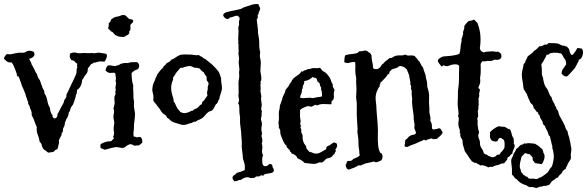

<svg xmlns="http://www.w3.org/2000/svg" viewBox="-27 -810 2953 966"><path d="M431.6 -487.3 415 -465.8Q415 -447.3 408.2 -439.5Q401.4 -431.6 397.9 -426.3Q394.5 -420.9 392.6 -416.5Q390.6 -412.1 386.7 -409.2Q383.8 -371.1 360.4 -357.4Q361.3 -343.8 355.5 -333Q354.5 -326.2 352.5 -319.8Q350.6 -313.5 348.6 -306.6Q346.7 -299.8 344.2 -293.9Q341.8 -288.1 339.8 -283.2L332 -272.5Q327.1 -264.6 326.2 -257.3Q325.2 -250 318.4 -243.2Q319.3 -238.3 317.4 -233.4Q315.4 -228.5 313.5 -222.2Q311.5 -215.8 306.6 -210.9L300.8 -195.3Q298.8 -192.4 298.8 -187Q298.8 -181.6 296.9 -176.3Q294.9 -170.9 292 -166.5Q289.1 -162.1 289.6 -153.8Q290 -145.5 286.1 -143.6Q282.2 -141.6 283.2 -136.7Q283.2 -127.9 275.4 -117.2Q267.6 -103.5 269.5 -99.1Q271.5 -94.7 268.1 -83.5Q264.6 -72.3 262.7 -61.5Q260.7 -58.6 255.4 -57.1Q250 -55.7 246.6 -50.3Q243.2 -44.9 235.4 -44.9L217.8 -42Q212.9 -43 210.4 -45.9Q208 -48.8 203.6 -51.8Q199.2 -54.7 196.8 -55.7Q194.3 -56.6 189.9 -62.5Q185.5 -68.4 183.1 -79.6Q180.7 -90.8 172.9 -95.7Q169.9 -115.2 162.6 -133.3Q155.3 -151.4 158.2 -171.9Q152.3 -181.6 148.9 -192.9Q145.5 -204.1 142.1 -211.9Q138.7 -219.7 136.7 -222.7Q134.8 -225.6 133.3 -229.5Q131.8 -233.4 132.3 -237.8Q132.8 -242.2 131.3 -248Q129.9 -253.9 127 -259.3Q124 -264.6 123 -270.5Q122.1 -276.4 119.6 -280.3Q117.2 -284.2 115.2 -287.1Q113.3 -290 115.2 -296.9Q110.4 -302.7 109.4 -309.1Q108.4 -315.4 105 -322.8Q101.6 -330.1 102.1 -332.5Q102.5 -335 99.1 -341.3Q95.7 -347.7 94.7 -352.1Q93.8 -356.4 90.3 -363.3Q86.9 -370.1 84 -377Q81.1 -383.8 78.1 -394.5L70.3 -416Q66.4 -427.7 64 -425.8Q61.5 -423.8 59.6 -427.2Q57.6 -430.7 57.6 -435.1Q57.6 -439.5 55.7 -443.4Q53.7 -447.3 47.4 -465.8Q41 -484.4 31.2 -496.1Q24.4 -494.1 15.6 -497.1Q6.8 -500 2.4 -505.4Q-2 -510.7 -6.8 -513.7Q-7.8 -519.5 -2.9 -525.9Q2 -532.2 3.9 -535.2Q8.8 -539.1 14.2 -537.6Q19.5 -536.1 27.3 -537.1Q35.2 -538.1 51.3 -542Q67.4 -545.9 77.6 -544.9Q87.9 -543.9 94.2 -545.4Q100.6 -546.9 104.5 -549.8Q119.1 -560.5 143.6 -548.8Q150.4 -533.2 141.1 -524.9Q131.8 -516.6 120.1 -514.6Q122.1 -505.9 126.5 -500.5Q130.9 -495.1 131.8 -486.3Q139.6 -475.6 152.3 -447.3Q160.2 -435.5 161.1 -430.7Q163.1 -419.9 168.9 -413.1Q174.8 -406.2 177.2 -396.5Q179.7 -386.7 182.6 -381.3Q185.5 -376 185.1 -374.5Q184.6 -373 186 -369.6Q187.5 -366.2 192.4 -358.4Q197.3 -350.6 196.3 -340.8Q207 -326.2 210.9 -304.2Q214.8 -282.2 224.6 -266.6Q224.6 -252 232.4 -236.3Q238.3 -231.4 237.3 -228.5Q236.3 -225.6 237.3 -223.6Q243.2 -210.9 252.9 -215.3Q262.7 -219.7 262.7 -238.3Q267.6 -243.2 270 -249.5Q272.5 -255.9 275.9 -261.2Q279.3 -266.6 281.2 -271.5Q283.2 -276.4 289.1 -285.2Q294.9 -293.9 296.9 -307.6Q301.8 -311.5 304.7 -318.4Q307.6 -325.2 307.1 -328.6Q306.6 -332 308.1 -335.9Q309.6 -339.8 312 -343.3Q314.5 -346.7 316.4 -352.1Q318.4 -357.4 320.8 -361.8Q323.2 -366.2 326.2 -373.5Q329.1 -380.9 334 -389.6Q338.9 -398.4 339.8 -401.4Q340.8 -404.3 345.7 -414.1Q350.6 -423.8 355 -434.6Q359.4 -445.3 358.4 -454.6Q357.4 -463.9 362.3 -471.7Q358.4 -481.4 362.3 -486.3Q357.4 -495.1 353.5 -495.1Q346.7 -503.9 343.3 -504.9Q339.8 -505.9 332 -507.8Q318.4 -523.4 327.1 -542Q345.7 -547.9 355 -544.9Q364.3 -542 375 -542L386.7 -543Q397.5 -543.9 407.7 -543Q418 -542 429.7 -543Q441.4 -543.9 443.4 -542.5Q445.3 -541 447.3 -542L465.8 -544.9Q473.6 -544.9 484.9 -543Q496.1 -541 501 -540.5Q505.9 -540 509.8 -536.1Q512.7 -528.3 507.8 -516.1Q502.9 -503.9 499 -500Q485.4 -501 478 -501Q470.7 -501 460 -497.6Q449.2 -494.1 448.7 -495.1Q448.2 -496.1 444.3 -494.6Q440.4 -493.2 438 -490.2Q435.5 -487.3 431.6 -487.3Z M519.5 -691.4Q530.3 -702.1 533.2 -713.9Q537.1 -713.9 539.1 -716.8Q541 -719.7 548.8 -722.7Q556.6 -725.6 564 -726.6Q571.3 -727.5 582.5 -732.4Q593.8 -737.3 605.5 -731.4Q614.3 -723.6 616.2 -720.7Q618.2 -717.8 622.6 -715.3Q627 -712.9 634.3 -712.4Q641.6 -711.9 643.6 -705.1Q642.6 -697.3 637.7 -693.8Q632.8 -690.4 628.9 -684.6Q628.9 -676.8 629.4 -666.5Q629.9 -656.2 623 -652.3Q621.1 -649.4 623.5 -646Q626 -642.6 622.1 -641.6Q620.1 -635.7 613.3 -633.3Q606.4 -630.9 603 -627.4Q599.6 -624 592.8 -624Q556.6 -624 543 -644.5Q538.1 -651.4 530.3 -652.3Q528.3 -657.2 524.9 -659.7Q521.5 -662.1 517.6 -665Q517.6 -672.9 519.5 -678.2Q521.5 -683.6 519.5 -691.4ZM617.2 -492.2Q625 -497.1 637.7 -497.1Q650.4 -497.1 658.2 -497.6Q666 -498 670.9 -488.3Q675.8 -478.5 670.9 -469.7Q668.9 -461.9 664.1 -460.9Q650.4 -458 634.8 -442.4Q635.7 -434.6 635.7 -425.8Q635.7 -417 636.7 -411.1Q637.7 -405.3 638.2 -401.4Q638.7 -397.5 639.6 -393.1Q640.6 -388.7 642.1 -385.7Q643.6 -382.8 643.6 -379.9L642.6 -366.2Q644.5 -355.5 644.5 -315.4Q648.4 -298.8 647.5 -291.5Q646.5 -284.2 646.5 -276.4L652.3 -239.3Q652.3 -223.6 649.4 -202.1Q646.5 -180.7 647 -174.8Q647.5 -168.9 646.5 -160.2Q645.5 -151.4 644.5 -142.6Q643.6 -133.8 645.5 -125Q646.5 -121.1 650.4 -122.1Q654.3 -123 658.2 -120.1Q662.1 -117.2 667 -119.6Q671.9 -122.1 680.7 -120.1Q691.4 -109.4 688.5 -91.8Q676.8 -81.1 672.4 -79.1Q668 -77.1 661.6 -78.1Q655.3 -79.1 650.4 -76.2Q637.7 -84 631.3 -84.5Q625 -85 616.2 -80.1Q607.4 -75.2 604.5 -71.8Q601.6 -68.4 593.8 -66.4Q585.9 -64.5 575.2 -67.4Q564.5 -70.3 554.7 -69.8Q544.9 -69.3 501 -56.6Q490.2 -59.6 479.5 -65.4Q476.6 -72.3 479.5 -85Q504.9 -98.6 520 -98.6Q535.2 -98.6 538.1 -105Q541 -111.3 545.9 -112.3Q546.9 -116.2 543.5 -118.7Q540 -121.1 543 -123Q548.8 -136.7 545.9 -149.9Q543 -163.1 547.9 -188.5Q547.9 -201.2 544.9 -211.9Q542 -222.7 545.4 -237.3Q548.8 -252 543.9 -263.7Q545.9 -272.5 548.3 -282.2Q550.8 -292 549.3 -300.8Q547.9 -309.6 548.8 -323.2L554.7 -337.9Q554.7 -339.8 553.7 -342.8Q552.7 -345.7 554.2 -353.5Q555.7 -361.3 554.7 -363.3Q553.7 -365.2 553.7 -368.2L556.6 -388.7Q557.6 -392.6 556.2 -396.5Q554.7 -400.4 554.7 -405.3Q557.6 -413.1 555.7 -421.4Q553.7 -429.7 554.2 -435.5Q554.7 -441.4 546.9 -444.3Q539.1 -444.3 532.2 -443.4Q518.6 -440.4 503.9 -455.1Q505.9 -470.7 515.6 -480.5Q527.3 -482.4 535.6 -480Q543.9 -477.5 553.7 -477.5Q564.5 -482.4 566.9 -481.9Q569.3 -481.4 575.7 -485.8Q582 -490.2 583.5 -489.7Q585 -489.3 590.3 -491.2Q595.7 -493.2 606 -493.2Q616.2 -493.2 617.2 -492.2Z M971.7 -533.2Q982.4 -528.3 982.4 -526.9Q982.4 -525.4 986.8 -524.9Q991.2 -524.4 992.2 -522Q993.2 -519.5 996.1 -517.6Q999 -515.6 1003.9 -513.7Q1008.8 -511.7 1013.7 -506.8Q1018.6 -502 1028.3 -495.1Q1038.1 -488.3 1056.6 -468.8Q1075.2 -449.2 1079.1 -435.5Q1083 -421.9 1084.5 -418.9Q1085.9 -416 1085.4 -409.7Q1085 -403.3 1088.4 -382.8Q1091.8 -362.3 1085.9 -346.7L1078.1 -322.3Q1077.1 -319.3 1077.1 -315.4Q1077.1 -311.5 1073.2 -306.6Q1069.3 -301.8 1069.8 -299.8Q1070.3 -297.9 1066.9 -292.5Q1063.5 -287.1 1061.5 -287.1Q1058.6 -286.1 1051.3 -270.5Q1043.9 -254.9 1036.1 -252.4Q1028.3 -250 1023.4 -248Q1012.7 -240.2 1004.9 -230Q997.1 -219.7 988.3 -214.4Q979.5 -209 971.2 -206.1Q962.9 -203.1 957 -197.3Q951.2 -199.2 946.8 -196.3Q942.4 -193.4 938.5 -191.9Q934.6 -190.4 932.1 -190.4Q929.7 -190.4 924.8 -188.5Q898.4 -176.8 878.9 -184.6Q875 -186.5 868.7 -188Q862.3 -189.5 849.1 -193.8Q835.9 -198.2 828.6 -206.5Q821.3 -214.8 814.5 -216.8Q810.5 -227.5 802.2 -232.9Q793.9 -238.3 786.1 -246.1Q779.3 -255.9 779.3 -257.3Q779.3 -258.8 777.3 -261.2Q775.4 -263.7 771 -268.6Q766.6 -273.4 762.2 -280.3Q757.8 -287.1 750.5 -294.4Q743.2 -301.8 744.6 -312Q746.1 -322.3 744.1 -332Q742.2 -341.8 740.2 -349.6Q738.3 -357.4 739.7 -365.2Q741.2 -373 741.2 -376Q741.2 -378.9 744.6 -388.7Q748 -398.4 750 -401.4Q752 -404.3 754.4 -412.6Q756.8 -420.9 758.3 -421.4Q759.8 -421.9 759.8 -423.8Q760.7 -425.8 761.7 -430.2Q762.7 -434.6 773.9 -448.7Q785.2 -462.9 790.5 -466.8Q795.9 -470.7 795.9 -476.6Q806.6 -483.4 806.6 -485.4Q806.6 -487.3 810.5 -490.7Q814.5 -494.1 822.8 -498Q831.1 -502 835.9 -510.7Q843.8 -511.7 849.1 -516.1Q854.5 -520.5 867.7 -528.3Q880.9 -536.1 901.9 -536.1Q922.9 -536.1 935.1 -535.2Q947.3 -534.2 955.6 -532.7Q963.9 -531.2 971.7 -533.2ZM1012.7 -408.2V-423.8Q1004.9 -431.6 997.1 -447.3Q993.2 -449.2 990.7 -451.2Q988.3 -453.1 985.4 -455.1Q983.4 -457 981.9 -460Q980.5 -462.9 978.5 -464.8Q974.6 -465.8 967.8 -467.8Q960.9 -469.7 956.1 -468.8Q950.2 -468.8 940.9 -474.1Q931.6 -479.5 916.5 -476.6Q901.4 -473.6 896 -470.7Q890.6 -467.8 880.9 -468.8Q875 -462.9 869.1 -455.1Q863.3 -447.3 860.8 -445.3Q858.4 -443.4 855 -436.5Q851.6 -429.7 847.7 -425.8Q842.8 -420.9 843.8 -415.5Q844.7 -410.2 841.8 -404.3Q826.2 -369.1 842.8 -322.3Q846.7 -311.5 846.7 -299.8Q852.5 -293 855.5 -285.6Q858.4 -278.3 862.3 -270.5Q866.2 -262.7 871.1 -257.8Q876 -252.9 880.9 -246.1Q894.5 -240.2 902.3 -240.7Q910.2 -241.2 923.8 -246.1Q935.5 -252.9 938.5 -252.4Q941.4 -252 943.4 -253.4Q945.3 -254.9 949.7 -258.8Q954.1 -262.7 957 -262.7Q960 -262.7 964.8 -266.1Q969.7 -269.5 975.1 -276.4Q980.5 -283.2 987.3 -285.2Q989.3 -288.1 989.7 -291.5Q990.2 -294.9 991.2 -297.9Q1000 -302.7 1004.4 -311.5Q1008.8 -320.3 1016.6 -328.1Q1016.6 -333 1015.1 -338.9Q1013.7 -344.7 1016.1 -352.1Q1018.6 -359.4 1018.1 -360.8Q1017.6 -362.3 1018.1 -370.6Q1018.6 -378.9 1021 -382.8Q1023.4 -386.7 1022 -392.1Q1020.5 -397.5 1017.1 -400.4Q1013.7 -403.3 1012.7 -408.2Z M1172.9 -646.5V-658.2Q1170.9 -671.9 1172.9 -676.3Q1174.8 -680.7 1175.8 -685.5Q1173.8 -700.2 1176.8 -707Q1179.7 -713.9 1177.7 -721.7Q1175.8 -724.6 1173.3 -726.1Q1170.9 -727.5 1168.9 -730.5Q1158.2 -731.4 1151.4 -728Q1144.5 -724.6 1135.7 -722.7Q1130.9 -724.6 1129.9 -721.7Q1128.9 -718.8 1125 -716.8Q1114.3 -710 1103.5 -720.7Q1092.8 -731.4 1097.2 -738.3Q1101.6 -745.1 1109.4 -747.6Q1117.2 -750 1126.5 -752.4Q1135.7 -754.9 1146 -756.3Q1156.2 -757.8 1162.6 -759.8Q1168.9 -761.7 1175.3 -762.7Q1181.6 -763.7 1186 -765.6Q1190.4 -767.6 1193.4 -769.5Q1196.3 -771.5 1200.7 -773.4Q1205.1 -775.4 1208.5 -775.9Q1211.9 -776.4 1231.4 -783.2Q1253.9 -792 1273.4 -789.1Q1274.4 -783.2 1277.3 -778.3Q1285.2 -767.6 1279.8 -758.3Q1274.4 -749 1273.9 -742.7Q1273.4 -736.3 1269.5 -734.4Q1271.5 -715.8 1264.6 -712.9L1271.5 -653.3Q1269.5 -649.4 1273.4 -630.4Q1277.3 -611.3 1277.3 -595.7Q1276.4 -565.4 1282.2 -548.8L1280.3 -529.3Q1280.3 -524.4 1281.2 -520.5Q1282.2 -516.6 1284.2 -506.8Q1286.1 -497.1 1284.7 -481.4Q1283.2 -465.8 1283.2 -450.2Q1288.1 -423.8 1288.1 -414.1Q1288.1 -404.3 1283.2 -397.5Q1286.1 -389.6 1284.7 -388.7Q1283.2 -387.7 1283.2 -382.8Q1283.2 -377.9 1284.2 -369.6Q1285.2 -361.3 1283.2 -350.6L1288.1 -325.2L1286.1 -314.5L1290 -282.2Q1289.1 -274.4 1287.6 -265.6Q1286.1 -256.8 1291 -249Q1288.1 -242.2 1289.1 -233.9Q1290 -225.6 1287.1 -218.3Q1284.2 -210.9 1287.6 -203.1Q1291 -195.3 1291 -184.6L1288.1 -166Q1287.1 -156.2 1290 -146Q1293 -135.7 1288.1 -127Q1296.9 -103.5 1290 -87.9Q1294.9 -73.2 1292 -57.6Q1289.1 -42 1296.9 -28.3Q1292 -20.5 1292 -8.8Q1292 2.9 1293 10.7Q1296.9 33.2 1318.4 23.4Q1323.2 20.5 1326.2 17.1Q1329.1 13.7 1335 15.6Q1344.7 17.6 1344.7 32.2Q1351.6 39.1 1350.6 50.8Q1346.7 59.6 1331.5 61.5Q1316.4 63.5 1308.6 65.4Q1300.8 67.4 1297.9 74.2Q1294.9 74.2 1293 72.8Q1291 71.3 1286.1 72.3Q1275.4 79.1 1272.5 78.1Q1264.6 74.2 1251 85.9Q1246.1 84 1240.2 85.4Q1234.4 86.9 1226.6 83.5Q1218.8 80.1 1206.5 83.5Q1194.3 86.9 1186.5 94.7Q1175.8 94.7 1168.9 98.6Q1162.1 102.5 1151.4 101.6Q1142.6 90.8 1142.6 85Q1142.6 79.1 1147 74.7Q1151.4 70.3 1156.7 67.4Q1162.1 64.5 1164.1 59.6Q1183.6 55.7 1204.1 45.9Q1207 22.5 1200.7 4.9Q1194.3 -12.7 1194.8 -15.6Q1195.3 -18.6 1194.3 -27.3Q1193.4 -36.1 1191.9 -46.9Q1190.4 -57.6 1189.5 -67.4Q1188.5 -77.1 1189.5 -85Q1190.4 -92.8 1188.5 -111.3Q1186.5 -129.9 1186.5 -142.6L1180.7 -191.4V-219.7L1177.7 -242.2Q1176.8 -247.1 1177.2 -252.9Q1177.7 -258.8 1177.2 -265.1Q1176.8 -271.5 1176.3 -278.3Q1175.8 -285.2 1170.9 -289.1Q1175.8 -300.8 1175.8 -306.6L1172.9 -325.2Q1171.9 -329.1 1172.9 -333.5Q1173.8 -337.9 1173.8 -341.8L1172.9 -391.6Q1172.9 -402.3 1175.3 -413.6Q1177.7 -424.8 1176.3 -437.5Q1174.8 -450.2 1176.3 -452.6Q1177.7 -455.1 1177.7 -459L1173.8 -496.1L1175.8 -516.6L1172.9 -538.1Q1171.9 -541 1172.9 -544.4Q1173.8 -547.9 1173.8 -551.8L1172.9 -575.2Q1173.8 -585.9 1172.4 -588.9Q1170.9 -591.8 1171.9 -598.6Q1172.9 -605.5 1171.9 -607.9Q1170.9 -610.4 1171.9 -625Q1172.9 -639.6 1172.9 -646.5Z M1656.2 -358.4Q1650.4 -336.9 1653.3 -324.2Q1652.3 -310.5 1648.9 -307.6Q1645.5 -304.7 1640.6 -299.8Q1640.6 -295.9 1641.1 -291.5Q1641.6 -287.1 1638.7 -285.2Q1620.1 -286.1 1602.1 -286.6Q1584 -287.1 1571.3 -280.3Q1566.4 -279.3 1564.5 -280.8Q1562.5 -282.2 1559.6 -283.2Q1554.7 -281.2 1547.4 -276.4Q1540 -271.5 1533.2 -274.4Q1526.4 -277.3 1518.6 -275.4Q1490.2 -265.6 1482.4 -255.9Q1483.4 -245.1 1482.4 -234.9Q1481.4 -224.6 1483.4 -215.8L1485.4 -203.1Q1486.3 -199.2 1484.9 -196.3Q1483.4 -193.4 1483.4 -189Q1483.4 -184.6 1485.8 -179.2Q1488.3 -173.8 1484.4 -168.9Q1486.3 -164.1 1488.3 -159.2Q1490.2 -154.3 1488.3 -146.5Q1489.3 -141.6 1491.2 -139.2Q1493.2 -136.7 1494.6 -131.8Q1496.1 -127 1495.6 -119.6Q1495.1 -112.3 1496.6 -107.4Q1498 -102.5 1499.5 -96.2Q1501 -89.8 1508.8 -80.1Q1516.6 -70.3 1513.7 -64.5Q1518.6 -59.6 1522 -54.7Q1525.4 -49.8 1530.3 -45.9Q1539.1 -44.9 1546.4 -41Q1553.7 -37.1 1564.9 -37.1Q1576.2 -37.1 1591.3 -46.4Q1606.4 -55.7 1611.3 -57.6Q1614.3 -59.6 1614.7 -64.9Q1615.2 -70.3 1618.2 -72.8Q1621.1 -75.2 1623.5 -75.7Q1626 -76.2 1630.4 -78.6Q1634.8 -81.1 1638.7 -84.5Q1642.6 -87.9 1649.4 -91.8Q1656.2 -95.7 1668 -86.9Q1670.9 -75.2 1668 -70.3Q1665 -65.4 1662.1 -60.5Q1659.2 -55.7 1661.1 -54.2Q1663.1 -52.7 1662.1 -47.9Q1656.2 -42 1656.2 -35.2Q1650.4 -33.2 1647.5 -27.8Q1644.5 -22.5 1638.7 -19Q1632.8 -15.6 1627.4 -15.1Q1622.1 -14.6 1615.7 -11.2Q1609.4 -7.8 1605.5 -2.4Q1601.6 2.9 1592.8 7.8Q1587.9 6.8 1579.1 6.8Q1562.5 16.6 1544.4 14.2Q1526.4 11.7 1505.9 9.8Q1490.2 -5.9 1470.7 -12.7Q1462.9 -32.2 1439.5 -38.1Q1439.5 -43.9 1435.1 -45.9Q1430.7 -47.9 1430.7 -55.7Q1425.8 -56.6 1424.3 -60.5Q1422.9 -64.5 1418 -66.4Q1417 -69.3 1415.5 -70.8Q1414.1 -72.3 1415 -77.1Q1410.2 -79.1 1407.7 -83.5Q1405.3 -87.9 1401.4 -92.8Q1394.5 -106.4 1393.1 -111.3Q1391.6 -116.2 1386.7 -127.9Q1381.8 -139.6 1382.8 -154.3L1375 -170.9Q1377 -175.8 1375.5 -181.2Q1374 -186.5 1374 -192.4L1376 -207Q1377 -217.8 1376 -230Q1375 -242.2 1377 -252L1379.9 -263.7Q1380.9 -267.6 1380.4 -271Q1379.9 -274.4 1382.3 -281.7Q1384.8 -289.1 1388.7 -298.8Q1392.6 -308.6 1393.1 -312.5Q1393.6 -316.4 1395.5 -322.3Q1397.5 -328.1 1400.4 -333Q1403.3 -337.9 1405.8 -343.3Q1408.2 -348.6 1408.2 -353Q1408.2 -357.4 1412.6 -361.8Q1417 -366.2 1418.9 -369.1Q1420.9 -372.1 1423.3 -375Q1425.8 -377.9 1427.7 -380.9Q1429.7 -389.6 1436 -395Q1442.4 -400.4 1441.4 -408.2Q1446.3 -408.2 1447.3 -412.1Q1448.2 -416 1455.1 -420.4Q1461.9 -424.8 1463.9 -426.8Q1465.8 -428.7 1475.1 -434.6Q1484.4 -440.4 1489.3 -452.1Q1494.1 -448.2 1495.6 -449.7Q1497.1 -451.2 1502 -454.1Q1506.8 -457 1509.8 -457Q1512.7 -457 1518.1 -460.4Q1523.4 -463.9 1527.8 -462.9Q1532.2 -461.9 1536.1 -464.8Q1549.8 -468.8 1560.5 -467.3Q1571.3 -465.8 1582 -468.8Q1586.9 -466.8 1589.4 -461.9Q1591.8 -457 1595.2 -454.1Q1598.6 -451.2 1601.6 -450.2Q1604.5 -449.2 1609.4 -445.3Q1614.3 -441.4 1616.2 -439.9Q1618.2 -438.5 1620.1 -435.1Q1622.1 -431.6 1625.5 -428.2Q1628.9 -424.8 1632.3 -418.9Q1635.7 -413.1 1638.7 -403.3Q1641.6 -393.6 1647.5 -384.8Q1645.5 -377 1648.4 -373Q1649.4 -368.2 1651.9 -365.2Q1654.3 -362.3 1656.2 -358.4ZM1547.9 -316.4 1560.5 -319.3Q1568.4 -321.3 1576.7 -321.8Q1585 -322.3 1592.8 -325.2Q1594.7 -347.7 1587.9 -361.3Q1590.8 -368.2 1585.9 -374.5Q1581.1 -380.9 1582 -389.6Q1571.3 -400.4 1569.3 -401.4Q1569.3 -407.2 1567.4 -410.2Q1565.4 -413.1 1563.5 -417Q1558.6 -418.9 1553.7 -419.4Q1548.8 -419.9 1545.9 -422.9Q1527.3 -404.3 1503.9 -402.3Q1504.9 -389.6 1497.1 -378.9Q1496.1 -375 1496.1 -371.1V-365.2Q1491.2 -361.3 1491.7 -353Q1492.2 -344.7 1487.3 -335.4Q1482.4 -326.2 1484.4 -317.4Q1498 -315.4 1509.8 -316.9Q1521.5 -318.4 1532.2 -318.4Z M1755.9 33.2 1729.5 43Q1714.8 43 1711.9 19.5Q1714.8 17.6 1716.8 9.8Q1718.8 -2 1729 -0.5Q1739.3 1 1745.1 -4.9Q1751 -10.7 1754.9 -12.7Q1772.5 -17.6 1783.2 -28.3Q1780.3 -40 1780.8 -43.9Q1781.2 -47.9 1779.3 -59.1Q1777.3 -70.3 1776.9 -76.2Q1776.4 -82 1776.4 -94.7Q1776.4 -107.4 1774.4 -122.1Q1772.5 -136.7 1771.5 -143.1Q1770.5 -149.4 1771.5 -153.3Q1772.5 -157.2 1772 -163.1Q1771.5 -168.9 1770.5 -186Q1769.5 -203.1 1768.6 -218.3Q1767.6 -233.4 1768.1 -258.8Q1768.6 -284.2 1767.6 -295.4Q1766.6 -306.6 1765.6 -311Q1764.6 -315.4 1764.6 -319.3L1766.6 -360.4L1764.6 -402.3L1765.6 -414.1L1761.7 -436.5Q1759.8 -457 1760.7 -469.2Q1761.7 -481.4 1759.8 -498Q1744.1 -499 1731.4 -494.6Q1718.8 -490.2 1705.1 -497.1Q1705.1 -519.5 1710 -532.2Q1726.6 -537.1 1741.7 -538.1Q1756.8 -539.1 1766.1 -542Q1775.4 -544.9 1776.4 -547.4Q1777.3 -549.8 1780.3 -551.8Q1796.9 -551.8 1805.7 -555.2Q1814.5 -558.6 1827.1 -547.9Q1835.9 -543 1838.9 -538.1Q1843.8 -528.3 1842.8 -525.4Q1841.8 -522.5 1842.8 -517.6Q1843.8 -512.7 1844.7 -504.9Q1845.7 -497.1 1847.7 -490.2Q1849.6 -483.4 1849.1 -476.6Q1848.6 -469.7 1852.5 -464.8Q1875 -455.1 1890.6 -478.5Q1895.5 -487.3 1896.5 -487.3Q1899.4 -487.3 1902.8 -491.7Q1906.2 -496.1 1909.7 -499.5Q1913.1 -502.9 1920.4 -507.8Q1927.7 -512.7 1933.6 -518.6Q1942.4 -516.6 1949.2 -522Q1956.1 -527.3 1966.3 -529.8Q1976.6 -532.2 1988.8 -531.2Q2001 -530.3 2011.7 -535.2L2024.4 -530.3Q2030.3 -531.2 2042.5 -531.2Q2054.7 -531.2 2060.5 -527.3Q2062.5 -523.4 2066.9 -519.5Q2071.3 -515.6 2074.7 -509.8Q2078.1 -503.9 2080.1 -502.9Q2082 -502 2084 -499Q2085.9 -496.1 2088.4 -490.7Q2090.8 -485.4 2094.7 -478.5Q2101.6 -471.7 2102.1 -468.3Q2102.5 -464.8 2105 -457.5Q2107.4 -450.2 2111.3 -440.4Q2115.2 -430.7 2115.2 -425.8Q2115.2 -420.9 2116.2 -417Q2117.2 -413.1 2118.2 -410.2Q2119.1 -407.2 2120.6 -400.9Q2122.1 -394.5 2122.1 -385.3Q2122.1 -376 2123.5 -370.6Q2125 -365.2 2126 -362.3Q2127 -359.4 2129.9 -347.7Q2132.8 -335.9 2131.8 -314.9Q2130.9 -293.9 2132.3 -279.3Q2133.8 -264.6 2133.3 -255.4Q2132.8 -246.1 2134.3 -239.7Q2135.7 -233.4 2136.7 -228Q2137.7 -222.7 2138.7 -217.8Q2139.6 -212.9 2137.7 -203.1L2144.5 -188.5Q2146.5 -179.7 2146 -169.9Q2145.5 -160.2 2154.3 -158.2Q2160.2 -160.2 2167.5 -160.6Q2174.8 -161.1 2180.7 -165Q2189.5 -164.1 2192.9 -156.7Q2196.3 -149.4 2200.2 -144.5Q2196.3 -132.8 2187.5 -126Q2178.7 -119.1 2170.9 -111.3Q2160.2 -111.3 2155.8 -109.9Q2151.4 -108.4 2144.5 -114.3Q2137.7 -111.3 2128.9 -109.4Q2120.1 -107.4 2115.2 -102.5Q2112.3 -103.5 2110.4 -105.5Q2108.4 -107.4 2104.5 -106.4Q2099.6 -102.5 2093.8 -100.6Q2087.9 -98.6 2082 -96.2Q2076.2 -93.8 2073.2 -91.8Q2070.3 -89.8 2065.9 -88.4Q2061.5 -86.9 2058.1 -85.4Q2054.7 -84 2045.9 -81.1Q2037.1 -78.1 2030.3 -74.2Q2023.4 -70.3 2019 -70.3Q2014.6 -70.3 2009.8 -73.2Q2006.8 -79.1 2009.8 -83.5Q2012.7 -87.9 2009.8 -92.8Q2011.7 -92.8 2011.2 -98.1Q2010.7 -103.5 2012.7 -105.5Q2022.5 -112.3 2025.9 -117.7Q2029.3 -123 2037.6 -127.4Q2045.9 -131.8 2053.7 -132.3Q2061.5 -132.8 2066.4 -141.6Q2064.5 -148.4 2062.5 -152.3Q2060.5 -156.2 2058.6 -162.1Q2056.6 -168 2058.1 -172.9Q2059.6 -177.7 2058.6 -184.6L2054.7 -208Q2054.7 -229.5 2052.2 -242.7Q2049.8 -255.9 2048.8 -266.6Q2047.9 -277.3 2046.9 -284.7Q2045.9 -292 2045.9 -298.8L2046.9 -311.5Q2043.9 -335 2043.9 -338.9L2044.9 -349.6Q2044.9 -352.5 2043.5 -356Q2042 -359.4 2041 -363.8Q2040 -368.2 2041 -368.7Q2042 -369.1 2042 -376Q2036.1 -386.7 2037.1 -389.6Q2038.1 -392.6 2038.1 -394.5L2033.2 -419.9Q2032.2 -432.6 2027.8 -440.9Q2023.4 -449.2 2021.5 -458Q2012.7 -470.7 1996.6 -476.1Q1980.5 -481.4 1972.7 -469.7Q1964.8 -467.8 1958.5 -465.3Q1952.1 -462.9 1944.3 -460.9Q1941.4 -456.1 1936 -452.1Q1930.7 -448.2 1931.6 -439.5Q1928.7 -438.5 1927.2 -436.5Q1925.8 -434.6 1921.9 -434.6Q1919.9 -426.8 1914.6 -421.9Q1909.2 -417 1904.8 -411.6Q1900.4 -406.2 1896 -402.3Q1891.6 -398.4 1886.7 -393.6Q1887.7 -387.7 1884.8 -385.3Q1881.8 -382.8 1883.8 -376Q1877.9 -370.1 1875 -362.8Q1872.1 -355.5 1868.2 -347.7Q1860.4 -326.2 1863.8 -301.3Q1867.2 -276.4 1867.2 -257.8L1873 -185.5Q1873 -174.8 1874 -163.1Q1875 -151.4 1874 -134.8Q1872.1 -63.5 1884.8 -44.9Q1885.7 -40 1889.2 -40Q1892.6 -40 1896.5 -30.8Q1900.4 -21.5 1892.6 -3.9Q1886.7 -2 1880.4 1.5Q1874 4.9 1868.2 5.9Q1862.3 6.8 1859.9 4.9Q1857.4 2.9 1853.5 2.9L1820.3 10.7Q1812.5 10.7 1805.2 15.1Q1797.9 19.5 1794.9 18.6Q1792 17.6 1791 22.5Q1778.3 22.5 1777.3 21.5Q1770.5 26.4 1769.5 26.4Z M2436.5 -550.8 2450.2 -551.8Q2457 -551.8 2463.9 -549.8Q2470.7 -547.9 2478.5 -550.8Q2490.2 -543.9 2493.2 -539.6Q2496.1 -535.2 2496.1 -524.4Q2492.2 -504.9 2460.9 -509.8Q2451.2 -505.9 2449.2 -504.4Q2447.3 -502.9 2435.1 -503.4Q2422.9 -503.9 2421.9 -502.9Q2420.9 -502 2411.1 -501.5Q2401.4 -501 2400.9 -502Q2400.4 -502.9 2395.5 -496.1Q2390.6 -489.3 2391.1 -484.9Q2391.6 -480.5 2391.6 -470.7V-449.2Q2391.6 -438.5 2389.6 -426.8Q2387.7 -415 2388.7 -412.1Q2389.6 -409.2 2389.2 -399.4Q2388.7 -389.6 2385.7 -384.3Q2382.8 -378.9 2380.9 -372.6Q2378.9 -366.2 2383.8 -363.8Q2388.7 -361.3 2386.7 -352.5L2383.8 -340.8Q2382.8 -336.9 2383.8 -333.5Q2384.8 -330.1 2383.8 -325.2L2379.9 -310.5Q2382.8 -303.7 2381.3 -299.8Q2379.9 -295.9 2381.3 -288.6Q2382.8 -281.2 2380.9 -279.3Q2378.9 -277.3 2379.9 -270Q2380.9 -262.7 2378.9 -258.8Q2377 -254.9 2377 -250L2378.9 -228.5Q2378.9 -221.7 2374 -213.9Q2377 -204.1 2376 -193.8Q2375 -183.6 2377 -173.8L2379.9 -156.2Q2380.9 -153.3 2382.3 -149.4Q2383.8 -145.5 2382.8 -141.6L2378.9 -129.9Q2378.9 -126 2380.9 -116.2Q2387.7 -102.5 2387.7 -92.8Q2387.7 -83 2389.6 -76.2Q2391.6 -69.3 2397.5 -61.5Q2403.3 -53.7 2404.8 -47.4Q2406.2 -41 2408.2 -38.1Q2417 -32.2 2418 -32.7Q2418.9 -33.2 2420.9 -33.2Q2428.7 -25.4 2433.6 -24.4Q2438.5 -23.4 2443.4 -20.5Q2448.2 -17.6 2457 -19.5Q2465.8 -21.5 2470.2 -27.3Q2474.6 -33.2 2485.4 -32.2Q2489.3 -35.2 2490.7 -39.6Q2492.2 -43.9 2496.1 -45.9Q2511.7 -62.5 2511.7 -72.3V-89.8Q2511.7 -96.7 2509.8 -100.1Q2507.8 -103.5 2505.9 -108.4Q2497.1 -111.3 2497.1 -113.8Q2497.1 -116.2 2491.7 -116.2Q2486.3 -116.2 2483.4 -114.3Q2479.5 -108.4 2477.1 -103Q2474.6 -97.7 2465.8 -97.7Q2457 -97.7 2446.3 -103.5Q2436.5 -116.2 2438 -126.5Q2439.5 -136.7 2437.5 -143.6Q2450.2 -160.2 2478.5 -173.8Q2486.3 -175.8 2490.7 -173.8Q2495.1 -171.9 2504.4 -172.4Q2513.7 -172.9 2521.5 -166.5Q2529.3 -160.2 2539.1 -159.2Q2544.9 -148.4 2547.4 -135.7Q2549.8 -123 2557.6 -113.3Q2556.6 -108.4 2558.1 -100.6Q2559.6 -92.8 2556.6 -89.8Q2565.4 -80.1 2561 -68.8Q2556.6 -57.6 2553.7 -50.8Q2550.8 -43.9 2550.8 -37.1Q2543 -33.2 2539.1 -26.9Q2535.2 -20.5 2526.4 -17.6Q2526.4 -6.8 2520 -1Q2513.7 4.9 2509.8 11.7Q2493.2 11.7 2484.4 18.6Q2458 23.4 2450.2 30.3Q2441.4 27.3 2429.7 32.2Q2403.3 17.6 2389.6 22.5Q2384.8 17.6 2378.4 15.6Q2372.1 13.7 2369.1 8.8Q2360.4 10.7 2356.9 7.3Q2353.5 3.9 2346.7 2Q2344.7 -2.9 2339.8 -8.3Q2335 -13.7 2331.5 -20Q2328.1 -26.4 2318.8 -38.6Q2309.6 -50.8 2309.6 -55.2Q2309.6 -59.6 2304.7 -72.8Q2299.8 -85.9 2299.8 -105.5Q2297.9 -109.4 2294.9 -113.3Q2292 -117.2 2290 -122.6Q2288.1 -127.9 2289.1 -134.3Q2290 -140.6 2285.2 -142.6Q2289.1 -152.3 2284.7 -161.1Q2280.3 -169.9 2279.3 -181.2Q2278.3 -192.4 2280.8 -204.1Q2283.2 -215.8 2277.3 -226.6Q2282.2 -236.3 2278.3 -258.3Q2274.4 -280.3 2275.9 -300.8Q2277.3 -321.3 2276.9 -335Q2276.4 -348.6 2278.3 -362.3Q2282.2 -389.6 2282.2 -409.2V-428.7L2283.2 -478.5Q2278.3 -486.3 2263.2 -486.3Q2248 -486.3 2233.4 -480Q2218.8 -473.6 2208 -480.5Q2201.2 -482.4 2199.2 -478Q2197.3 -473.6 2192.4 -477.5Q2175.8 -497.1 2175.8 -504.4Q2175.8 -511.7 2185.5 -517.1Q2195.3 -522.5 2197.3 -524.4Q2209 -527.3 2219.7 -527.3Q2264.6 -530.3 2284.2 -539.1Q2289.1 -553.7 2289.6 -565.9Q2290 -578.1 2291.5 -586.4Q2293 -594.7 2293.9 -597.2Q2294.9 -599.6 2295.4 -603Q2295.9 -606.4 2294.9 -609.4Q2293.9 -612.3 2297.4 -619.6Q2300.8 -627 2300.8 -631.8Q2304.7 -640.6 2303.2 -643.1Q2301.8 -645.5 2302.7 -649.9Q2303.7 -654.3 2307.1 -661.1Q2310.5 -668 2308.6 -677.7Q2319.3 -695.3 2331.1 -704.1Q2349.6 -706.1 2358.4 -711.9Q2368.2 -700.2 2374 -696.3Q2396.5 -643.6 2388.7 -579.1Q2388.7 -576.2 2387.7 -572.3Q2386.7 -568.4 2388.2 -563Q2389.6 -557.6 2395 -552.7Q2400.4 -547.9 2405.3 -546.9Q2410.2 -545.9 2413.1 -547.9Q2416 -549.8 2419.9 -549.8Z M2631.8 -315.4 2625 -332Q2625 -335 2622.6 -338.4Q2620.1 -341.8 2617.7 -346.2Q2615.2 -350.6 2612.8 -354Q2610.4 -357.4 2608.4 -360.4Q2605.5 -372.1 2605.5 -377.4Q2605.5 -382.8 2601.1 -407.7Q2596.7 -432.6 2599.6 -447.8Q2602.5 -462.9 2604 -468.8Q2605.5 -474.6 2606 -479Q2606.4 -483.4 2607.4 -486.3Q2608.4 -489.3 2611.3 -491.7Q2614.3 -494.1 2615.7 -496.6Q2617.2 -499 2616.7 -502Q2616.2 -504.9 2620.6 -510.7Q2625 -516.6 2626 -522Q2627 -527.3 2640.1 -535.6Q2653.3 -543.9 2660.2 -554.7Q2667 -556.6 2674.3 -564.5Q2681.6 -572.3 2686.5 -577.1Q2697.3 -576.2 2706.1 -582Q2714.8 -587.9 2722.7 -585L2734.4 -593.8Q2738.3 -592.8 2757.3 -592.8Q2776.4 -592.8 2786.1 -588.9Q2791 -584 2794.4 -584.5Q2797.9 -585 2799.8 -580.1Q2805.7 -582 2812.5 -579.6Q2819.3 -577.1 2825.2 -575.2L2835.9 -563.5Q2838.9 -547.9 2843.8 -539.6Q2848.6 -531.2 2853.5 -534.2Q2860.4 -539.1 2871.1 -556.6L2877.9 -568.4Q2882.8 -568.4 2888.7 -567.4Q2894.5 -566.4 2900.4 -565.4Q2910.2 -553.7 2904.3 -532.7Q2898.4 -511.7 2885.7 -509.8Q2883.8 -506.8 2884.3 -504.9Q2884.8 -502.9 2883.3 -500.5Q2881.8 -498 2879.4 -494.1Q2877 -490.2 2872.1 -479.5Q2867.2 -468.8 2860.8 -462.4Q2854.5 -456.1 2844.2 -443.8Q2834 -431.6 2826.2 -425.8Q2818.4 -423.8 2810.1 -428.7Q2801.8 -433.6 2797.9 -441.4Q2799.8 -455.1 2804.7 -461.9Q2809.6 -468.8 2815.4 -476.6L2822.3 -488.3Q2821.3 -488.3 2820.8 -495.6Q2820.3 -502.9 2817.4 -508.8Q2813.5 -512.7 2813 -514.6Q2812.5 -516.6 2809.6 -518.6Q2806.6 -527.3 2803.7 -530.8Q2800.8 -534.2 2798.8 -539.1Q2794.9 -540 2793.9 -541Q2793 -542 2792 -542H2789.1Q2788.1 -542 2784.2 -543L2771.5 -544.9Q2767.6 -543.9 2760.7 -544.9Q2753.9 -545.9 2752 -543Q2740.2 -543.9 2737.3 -539.1Q2734.4 -534.2 2722.7 -534.2Q2720.7 -526.4 2717.3 -521Q2713.9 -515.6 2709.5 -506.8Q2705.1 -498 2700.2 -492.2Q2695.3 -486.3 2697.3 -478Q2699.2 -469.7 2699.2 -456.1Q2698.2 -431.6 2703.1 -423.8Q2706.1 -415 2706.1 -411.1Q2706.1 -407.2 2708 -401.4Q2710 -395.5 2711.9 -386.7Q2713.9 -377.9 2721.2 -369.1Q2728.5 -360.4 2730.5 -353.5Q2732.4 -346.7 2735.4 -341.3Q2738.3 -335.9 2739.7 -331.5Q2741.2 -327.1 2743.7 -325.2Q2746.1 -323.2 2748 -321.3Q2749 -308.6 2762.7 -287.1Q2763.7 -281.2 2766.6 -276.4Q2772.5 -270.5 2771.5 -267.6Q2769.5 -264.6 2778.3 -255.9Q2783.2 -246.1 2783.2 -242.2Q2785.2 -231.4 2793.9 -216.8Q2802.7 -202.1 2805.7 -195.8Q2808.6 -189.5 2810.1 -187Q2811.5 -184.6 2813.5 -180.2Q2815.4 -175.8 2816.9 -169.9Q2818.4 -164.1 2822.3 -158.2Q2830.1 -148.4 2829.6 -143.6Q2829.1 -138.7 2833 -129.4Q2836.9 -120.1 2837.9 -112.3Q2838.9 -104.5 2840.3 -100.6Q2841.8 -96.7 2842.8 -91.3Q2843.8 -85.9 2844.7 -78.1Q2845.7 -70.3 2847.2 -64Q2848.6 -57.6 2846.2 -44.9Q2843.8 -32.2 2845.2 -22Q2846.7 -11.7 2841.3 -4.4Q2835.9 2.9 2829.1 15.6Q2827.1 22.5 2823.7 27.8Q2820.3 33.2 2818.4 41Q2813.5 41 2811 44.9Q2808.6 48.8 2803.7 49.8Q2803.7 54.7 2801.3 57.6Q2798.8 60.5 2796.9 63.5Q2785.2 72.3 2780.3 83Q2772.5 84 2766.6 89.8Q2760.7 95.7 2755.4 98.1Q2750 100.6 2745.6 107.4Q2741.2 114.3 2737.3 119.1Q2723.6 125 2717.8 125H2710Q2707 125 2704.1 127Q2701.2 128.9 2698.2 128.4Q2695.3 127.9 2690.9 128.9Q2686.5 129.9 2683.1 131.8Q2679.7 133.8 2673.8 135.3Q2668 136.7 2662.6 133.8Q2657.2 130.9 2648.4 130.9L2637.7 131.8Q2626 127 2621.1 122.1Q2607.4 119.1 2594.7 111.3Q2582 103.5 2576.7 96.2Q2571.3 88.9 2563.5 86.9Q2560.5 78.1 2548.8 68.4V40Q2546.9 18.6 2545.4 8.3Q2543.9 -2 2545.9 -8.8Q2547.9 -15.6 2549.3 -17.1Q2550.8 -18.6 2552.7 -22.5Q2554.7 -26.4 2555.2 -30.3Q2555.7 -34.2 2558.1 -38.1Q2560.5 -42 2564.5 -47.9Q2568.4 -53.7 2570.3 -60.5Q2578.1 -64.5 2583 -71.3Q2587.9 -78.1 2595.7 -82Q2602.5 -82 2605 -84.5Q2607.4 -86.9 2611.3 -88.9Q2617.2 -85.9 2623 -88.4Q2628.9 -90.8 2639.2 -89.4Q2649.4 -87.9 2655.3 -87.9Q2661.1 -87.9 2666 -85.9Q2677.7 -78.1 2679.7 -77.6Q2681.6 -77.1 2685.1 -73.2Q2688.5 -69.3 2693.4 -65.9Q2698.2 -62.5 2702.1 -58.6Q2703.1 -53.7 2705.1 -49.8Q2707 -45.9 2707 -41Q2719.7 -25.4 2705.1 5.9Q2702.1 12.7 2698.2 15.6Q2673.8 12.7 2665 10.7Q2662.1 5.9 2656.7 0Q2651.4 -5.9 2653.3 -15.6Q2649.4 -22.5 2645 -26.4Q2640.6 -30.3 2636.7 -35.2Q2631.8 -33.2 2625.5 -36.6Q2619.1 -40 2613.3 -39.1Q2609.4 -33.2 2605 -29.8Q2600.6 -26.4 2596.7 -21.5L2593.8 -7.8Q2585.9 19.5 2588.9 34.2Q2593.8 45.9 2593.8 50.8Q2593.8 55.7 2596.7 57.6Q2599.6 59.6 2602.1 63.5Q2604.5 67.4 2606.4 69.3Q2611.3 71.3 2615.2 75.2Q2619.1 79.1 2626 79.1Q2630.9 88.9 2638.7 88.9H2658.2Q2666 89.8 2670.4 90.8Q2674.8 91.8 2682.1 86.9Q2689.5 82 2690.4 83Q2691.4 84 2696.3 81.1Q2701.2 78.1 2705.1 75.2Q2709 72.3 2717.8 65.9Q2726.6 59.6 2729.5 56.2Q2732.4 52.7 2733.4 50.3Q2734.4 47.9 2736.3 45.4Q2738.3 43 2740.2 39.1Q2742.2 35.2 2747.1 30.8Q2752 26.4 2756.3 3.4Q2760.7 -19.5 2759.3 -27.8Q2757.8 -36.1 2757.3 -43Q2756.8 -49.8 2753.9 -58.1Q2751 -66.4 2752 -68.4Q2752.9 -70.3 2752 -72.3L2741.2 -117.2Q2741.2 -121.1 2740.2 -123Q2732.4 -129.9 2732.4 -133.8Q2732.4 -137.7 2728.5 -146.5Q2724.6 -155.3 2721.2 -160.6Q2717.8 -166 2716.3 -171.4Q2714.8 -176.8 2711.4 -179.7Q2708 -182.6 2704.1 -186.5Q2705.1 -196.3 2697.3 -207Q2689.5 -217.8 2689 -224.6Q2688.5 -231.4 2684.1 -233.4Q2679.7 -235.4 2680.7 -243.2Q2672.9 -246.1 2668.9 -253.4Q2665 -260.7 2658.2 -265.6Q2659.2 -271.5 2656.2 -273.9Q2653.3 -276.4 2654.3 -281.2Q2644.5 -288.1 2640.6 -295.4Q2636.7 -302.7 2637.2 -304.2Q2637.7 -305.7 2634.8 -309.1Q2631.8 -312.5 2631.8 -315.4Z"/></svg>

Font: Mountains of Christmas
Style: Bold
Weight: 700
Designer: Crystal Kluge
Foundry: Font Diner, Inc DBA Tart Workshop
Version: Version 1.002